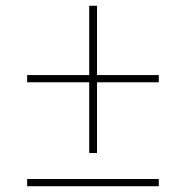

<svg xmlns="http://www.w3.org/2000/svg" viewBox="-20 -645 644 665"><path d="M530 -385V-360H316V-115H289V-360H74V-385H289V-625H316V-385ZM530 -25V0H74V-25Z"/></svg>

Font: Work Sans ExtraLight
Style: Regular
Weight: 200
Designer: Wei Huang
Foundry: Wei Huang
Version: Version 2.010; ttfautohint (v1.8.3)